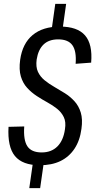

<svg xmlns="http://www.w3.org/2000/svg" viewBox="-20 -845 491 990"><path d="M151 -15H207L187 125H131ZM265 -825H321L301 -683H245ZM185 7Q96 7 57 -40.5Q18 -88 24 -191L105 -193Q100 -123 121 -91Q142 -59 195 -59Q245 -59 276 -90Q307 -121 315 -179Q321 -216 309 -241Q297 -266 274.5 -284Q252 -302 224.5 -317Q197 -332 169.5 -350Q142 -368 120 -392Q98 -416 87.5 -451Q77 -486 84 -537Q96 -621 148.5 -664.5Q201 -708 289 -708Q379 -708 418.5 -662.5Q458 -617 450 -522L370 -516Q375 -581 353.5 -611.5Q332 -642 280 -642Q232 -642 204.5 -615.5Q177 -589 169 -538Q164 -500 175.5 -475Q187 -450 209.5 -431.5Q232 -413 260 -397Q288 -381 315 -364Q342 -347 364 -323Q386 -299 396.5 -264.5Q407 -230 400 -181Q392 -120 364 -78Q336 -36 291.5 -14.5Q247 7 185 7Z"/></svg>

Font: Pathway Extreme Condensed
Style: Italic
Weight: 400
Width: 3
Italic angle: -8°
Version: Version 1.001;gftools[0.9.26]